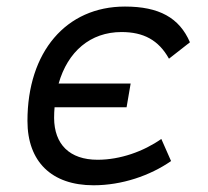

<svg xmlns="http://www.w3.org/2000/svg" viewBox="-20 -547 626 577"><path d="M261.2 9.8C346.2 9.8 430.7 -19 494.1 -63L464.8 -129.4C411.1 -91.8 341.3 -66.9 273.4 -66.9C189 -66.9 143.1 -113.3 142.6 -192.4C142.6 -203.6 143.1 -214.4 144 -224.6H360.4L372.6 -295.9H156.2C183.6 -392.1 251.5 -450.7 345.2 -450.7C411.1 -450.7 456.5 -426.8 487.8 -370.6L550.8 -419.9C519 -493.7 458 -527.3 355.5 -527.3C178.7 -527.3 62.5 -391.1 62.5 -183.6C62.5 -61 135.3 9.8 261.2 9.8Z"/></svg>

Font: Cascadia Code SemiLight
Style: Italic
Weight: 350
Italic angle: -10°
Monospace: yes
Designer: Aaron Bell
Foundry: Saja Typeworks
Version: Version 2404.023